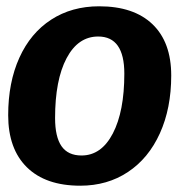

<svg xmlns="http://www.w3.org/2000/svg" viewBox="-20 -580 608 610"><path d="M6 -214Q6 -318 41.5 -396.5Q77 -475 142.5 -517.5Q208 -560 295 -560Q405 -560 464.5 -503Q524 -446 524 -340Q524 -236 488 -156.5Q452 -77 386.5 -33.5Q321 10 235 10Q125 10 65.5 -48.5Q6 -107 6 -214ZM375 -346Q375 -464 292 -464Q228 -464 191.5 -395Q155 -326 155 -205Q155 -145 175.5 -115.5Q196 -86 239 -86Q302 -86 338.5 -156Q375 -226 375 -346Z"/></svg>

Font: Krub
Style: Bold Italic
Weight: 700
Italic angle: -8°
Designer: Ekaluck Peanpanawate
Foundry: Cadson Demak Co.,Ltd.
Version: Version 1.000; ttfautohint (v1.6)